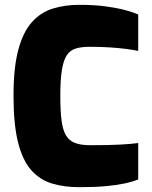

<svg xmlns="http://www.w3.org/2000/svg" viewBox="-20 -770 629 796"><path d="M309 6Q246 6 196 -9Q146 -24 110 -64Q74 -104 55 -179Q36 -254 36 -374Q36 -490 56 -564Q76 -638 112.5 -678.5Q149 -719 199 -734.5Q249 -750 309 -750Q371 -750 418.5 -743.5Q466 -737 499.5 -728Q533 -719 553 -710V-559Q534 -563 504 -567Q474 -571 435.5 -573.5Q397 -576 352 -576Q318 -576 294.5 -569Q271 -562 257 -541Q243 -520 236.5 -479.5Q230 -439 230 -372Q230 -312 235 -272Q240 -232 253 -209.5Q266 -187 290.5 -177.5Q315 -168 354 -168Q430 -168 477.5 -170.5Q525 -173 553 -177V-26Q528 -16 494.5 -9Q461 -2 416 2Q371 6 309 6Z"/></svg>

Font: Exo Thin Black
Style: Regular
Weight: 900
Version: Version 2.000